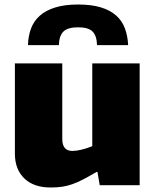

<svg xmlns="http://www.w3.org/2000/svg" viewBox="-20 -821 688 851"><path d="M104 -621Q105 -661 117.5 -694.5Q130 -728 156.5 -751.5Q183 -775 225 -788Q267 -801 326 -801Q385 -801 426.5 -788.5Q468 -776 494.5 -752.5Q521 -729 533.5 -695.5Q546 -662 548 -621H410Q409 -662 390.5 -681Q372 -700 326 -700Q280 -700 261 -681Q242 -662 241 -621ZM204 10Q129 10 87.5 -30.5Q46 -71 46 -140V-540H256V-205Q256 -152 301 -152Q318 -152 341 -157.5Q364 -163 389 -173V-540H599V0H422L412 -59H408Q374 -39 349 -26Q324 -13 301.5 -5Q279 3 256.5 6.5Q234 10 204 10Z"/></svg>

Font: Encode Sans Narrow
Style: Black
Weight: 900
Designer: Pablo Impallari, Andres Torresi
Foundry: Pablo Impallari, Andres Torresi
Version: Version 1.000; ttfautohint (v1.00) -l 8 -r 50 -G 200 -x 14 -